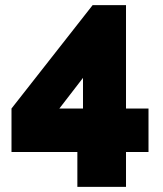

<svg xmlns="http://www.w3.org/2000/svg" viewBox="-20 -731 637 750"><path d="M282.2 -1V-137.2H24.9V-307.1L341.8 -710.9H472.2V-307.1H560.1V-137.2H472.2V-1ZM211.9 -307.1H304.2V-426.8Z"/></svg>

Font: Rawline Black
Style: Regular
Weight: 900
Designer: Matt McInerney, Pablo Impallari, Rodrigo Fuenzalida
Foundry: Matt McInerney, Pablo Impallari, Rodrigo Fuenzalida
Version: Version 4.020;PS 004.020;hotconv 1.0.88;makeotf.lib2.5.64775